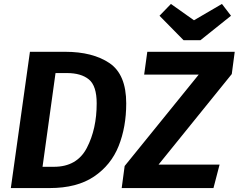

<svg xmlns="http://www.w3.org/2000/svg" viewBox="-20 -955 1212 975"><path d="M621 -430Q621 -310 582.5 -213.5Q544 -117 457.5 -58.5Q371 0 232 0H35L132 -692H310Q451 -692 536 -634.5Q621 -577 621 -430ZM262 -584 196 -108H254Q371 -108 421 -204Q471 -300 471 -430Q471 -519 431.5 -551.5Q392 -584 320 -584ZM613 -112 989 -576H712L728 -692H1172L1157 -579L785 -119H1095L1064 0H598ZM1153 -875 998 -751H912L790 -875L848 -935L965 -852L1107 -935Z"/></svg>

Font: Fira Sans SemiBold
Style: Italic
Weight: 600
Italic angle: -8°
Designer: bBox Type GmbH & Carrois Corporate GbR & Edenspiekermann AG
Foundry: bBox Type GmbH & Carrois Corporate GbR & Edenspiekermann AG
Version: Version 4.301